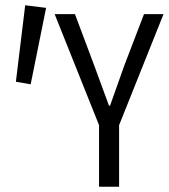

<svg xmlns="http://www.w3.org/2000/svg" viewBox="-20 -710 642 730"><path d="M356.6 0V-234L187.8 -656.3H265L338.2 -461.2Q353.1 -420 366.8 -383.3Q380.4 -346.5 394.4 -308.2H398.4Q411.7 -346.5 425.5 -384.5Q439.4 -422.5 452.7 -461.2L527.5 -656.3H601.7L432.8 -234V0ZM96.6 -389.4 40.4 -399.3 75.8 -690 155.3 -680.1Z"/></svg>

Font: Source Code Pro ExtraLight
Style: Regular
Weight: 200
Monospace: yes
Designer: Paul D. Hunt, Teo Tuominen
Foundry: Adobe
Version: Version 1.026;hotconv 1.1.0;makeotfexe 2.6.0